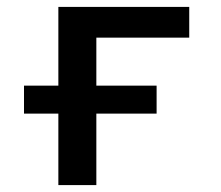

<svg xmlns="http://www.w3.org/2000/svg" viewBox="-20 -536 640 556"><path d="M149 0V-207H49.5V-288H149V-516H528V-427H259V-288H433.5V-207H259V0Z"/></svg>

Font: Lilex Medium
Style: Regular
Weight: 500
Designer: Mike Abbink, Paul van der Laan, Pieter van Rosmalen, Mikhael Khrustik
Foundry: Mikhael Khrustik
Version: Version 1.100